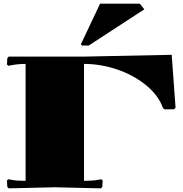

<svg xmlns="http://www.w3.org/2000/svg" viewBox="-20 -1030 1000 1051"><path d="M465.8 -780.8H428.2L422.9 -788.1L527.8 -1009.8H745.1L770 -979ZM120.1 -40V-680.2Q81.1 -680.2 42 -672.9L25.9 -669.9L18.1 -676.8L20 -711.9L27.8 -720.2H439.9L919.9 -730L940.9 -440.9L934.1 -432.1L881.8 -431.2L872.1 -438Q849.1 -506.3 780.5 -562.7Q711.9 -619.1 621.3 -649.7Q530.8 -680.2 439.9 -680.2V-40Q486.8 -40 518.1 -45.9L534.2 -48.8L542 -42L540 -6.8L532.2 1L279.8 -4.9L27.8 1L20 -6.8L18.1 -42L25.9 -48.8L42 -45.9Q73.2 -40 120.1 -40Z"/></svg>

Font: Yokawerad
Style: Regular
Weight: 500
Designer: gluk
Foundry: gluk
Version: Version 0.79